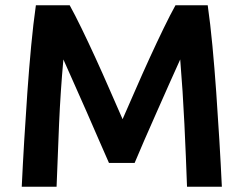

<svg xmlns="http://www.w3.org/2000/svg" viewBox="-20 -713 930 733"><path d="M63 0Q67 -85 72.5 -177Q78 -269 84.5 -361Q91 -453 99 -538Q107 -623 117 -693H246Q266 -657 291.5 -604.5Q317 -552 344.5 -492Q372 -432 398.5 -371Q425 -310 448 -258Q471 -310 497.5 -371Q524 -432 551.5 -492Q579 -552 604.5 -604.5Q630 -657 650 -693H773Q783 -623 791 -538Q799 -453 805.5 -361Q812 -269 817.5 -177Q823 -85 827 0H694Q690 -114 684 -239.5Q678 -365 668 -486Q651 -449 627.5 -396Q604 -343 578.5 -285.5Q553 -228 530.5 -176.5Q508 -125 494 -91H396Q381 -125 358.5 -176.5Q336 -228 311 -285.5Q286 -343 262 -396Q238 -449 222 -486Q211 -365 205.5 -239.5Q200 -114 196 0Z"/></svg>

Font: Ubuntu Sans
Style: Bold
Weight: 700
Designer: Dalton Maag Ltd
Foundry: Dalton Maag Ltd
Version: Version 1.006; ttfautohint (v1.8.4.7-5d5b)